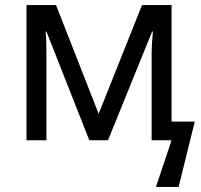

<svg xmlns="http://www.w3.org/2000/svg" viewBox="-20 -556 795 761"><path d="M752 -74 688 185H598L660 0H581V-342Q581 -363 582.5 -386Q584 -409 586 -431H583L408 0H334L164 -431H161Q163 -409 163.5 -386Q164 -363 164 -339V0H85V-536H202L371 -105L543 -536H660V-74Z"/></svg>

Font: Noto Sans Ambassadori
Style: Regular
Weight: 400
Designer: Monotype Design Team
Foundry: Monotype Imaging Inc.
Version: Version 2.013